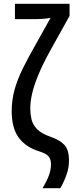

<svg xmlns="http://www.w3.org/2000/svg" viewBox="-20 -780 383 1002"><path d="M202 202Q226 162 236 133.5Q246 105 246 78Q246 50 233 35.5Q220 21 185 10Q114 -12 77.5 -62Q41 -112 41 -200Q41 -258 56 -312Q71 -366 99.5 -423.5Q128 -481 168 -551L244 -687Q210 -680 156 -680H58V-760H343V-697L245 -521Q203 -445 180 -389Q157 -333 147.5 -291Q138 -249 138 -214Q138 -187 144 -159Q150 -131 172.5 -107Q195 -83 244 -66Q293 -49 316.5 -23.5Q340 2 340 59Q340 95 327 132Q314 169 295 202Z"/></svg>

Font: Noto Sans ExtraCondensed Medium
Style: Regular
Weight: 500
Width: 2
Designer: Monotype Design Team
Foundry: Monotype Imaging Inc.
Version: Version 2.013; ttfautohint (v1.8.4.7-5d5b)